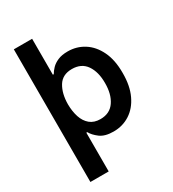

<svg xmlns="http://www.w3.org/2000/svg" viewBox="-219 -845 1051 1168"><g transform="rotate(-30 306.0 -261.0)"><path d="M66.1 -727.3H194.6V-474.8H201Q210.6 -492.2 227.8 -510.1Q245 -528.1 273.1 -540.3Q301.1 -552.6 343 -552.6Q405.5 -552.6 456.5 -520.2Q507.5 -487.9 537.8 -425.4Q568.2 -362.9 567.8 -272Q568.2 -181.8 538.5 -119Q508.9 -56.1 457.9 -23.3Q407 9.6 343 9.6Q282.3 9.6 248.9 -15.6Q215.6 -40.8 201 -67.8H194.6V204.5H66.1ZM444.2 -272.7Q444.6 -350.5 411.4 -398.8Q378.2 -447.1 311.4 -447.1Q244.7 -447.1 214.5 -397.5Q184.3 -348 183.9 -272.7Q184.3 -222.7 197.4 -182.7Q210.6 -142.8 238.6 -119.3Q266.7 -95.9 311.4 -95.9Q377.5 -95.9 411 -145.2Q444.6 -194.6 444.2 -272.7Z"/></g></svg>

Font: Inter Zeller Semi Bold
Style: Regular
Weight: 600
Designer: Rasmus Andersson; Joe Bland
Foundry: zeller
Version: Version 3.015;git-dec3a8cb1